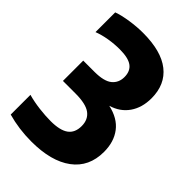

<svg xmlns="http://www.w3.org/2000/svg" viewBox="-226 -838 936 936"><g transform="rotate(45 242.0 -370.0)"><path d="M176 10Q90 10 12 -12V-148Q49.5 -137.5 93 -132.2Q136.5 -127 171.5 -127Q236.5 -127 266.5 -149Q296.5 -171 296.5 -217Q296.5 -261.5 265.5 -284.8Q234.5 -308 162.5 -308H76V-448H153Q218.5 -448 246.8 -471Q275 -494 275 -533.5Q275 -574 248.5 -593.5Q222 -613 163 -613Q126.5 -613 88.8 -606.8Q51 -600.5 20 -588.5V-724.5Q52 -736 98.2 -743Q144.5 -750 187 -750Q312.5 -750 377 -699Q441.5 -648 441.5 -553.5Q441.5 -489 410.2 -444Q379 -399 321.5 -382Q392 -366.5 427.2 -320.5Q462.5 -274.5 462.5 -205Q462.5 -101.5 387.2 -45.8Q312 10 176 10Z"/></g></svg>

Font: Encode Sans Cnd XBd
Style: Regular
Weight: 800
Width: 3
Designer: Multiple Designers
Foundry: Impallari Type
Version: Version 3.002; ttfautohint (v1.8.3) -l 8 -r 50 -G 200 -x 14 